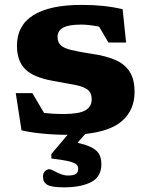

<svg xmlns="http://www.w3.org/2000/svg" viewBox="-20 -552 624 804"><path d="M248.5 232.5Q195 232.5 177.5 221.5Q160 210.5 160 188Q160 172 169 164.2Q178 156.5 187 156.5Q192.5 156.5 204.8 163.2Q217 170 233 176.5Q249 183 264.5 183Q288.5 183 298 176.2Q307.5 169.5 307.5 154.5Q307.5 143.5 299.5 136.2Q291.5 129 267.5 123.2Q243.5 117.5 195 111.5V93L263 12.5Q209 12.5 156 7.2Q103 2 70 -6.5L46 -162H115.5L164.5 -79Q204 -74.5 243 -74.5Q310.5 -74.5 337.2 -89.8Q364 -105 364 -136Q364 -164 346.2 -177Q328.5 -190 292.5 -196.8Q256.5 -203.5 201 -213.5Q118.5 -228.5 84.8 -263Q51 -297.5 51 -360.5Q51 -445.5 119.8 -488.5Q188.5 -531.5 321.5 -531.5Q371 -531.5 411.8 -527.2Q452.5 -523 493.5 -513.5L508 -374H434L395 -440.5Q351.5 -449 320.5 -449Q268 -449 244.5 -436.2Q221 -423.5 221 -397.5Q221 -375.5 233.8 -363Q246.5 -350.5 277.8 -342.8Q309 -335 365 -326.5Q421 -318.5 461 -301.8Q501 -285 522.2 -253Q543.5 -221 543.5 -166.5Q543.5 -94 494.2 -48.2Q445 -2.5 337 9L304.5 46Q347 55.5 368.5 68.2Q390 81 397.2 97.5Q404.5 114 404.5 135Q404.5 189 361.2 210.8Q318 232.5 248.5 232.5Z"/></svg>

Font: Newsreader Caption
Style: Bold
Weight: 700
Designer: Hugues Gentile
Foundry: Production Type
Version: Version 1.001